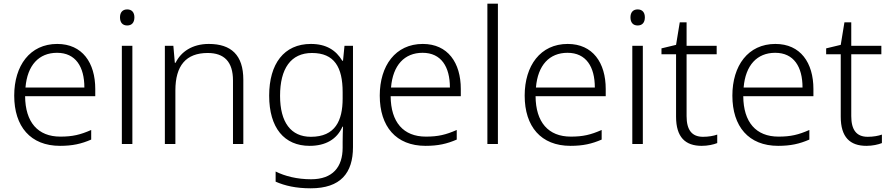

<svg xmlns="http://www.w3.org/2000/svg" viewBox="-20 -780 4822 1040"><path d="M290 -542C142 -542 57 -424 57 -262C57 -95 145 10 305 10C373 10 421 -1 474 -24V-76C415 -50 373 -40 307 -40C185 -40 117 -118 116 -259H496V-298C496 -440 426 -542 290 -542ZM289 -494C390 -494 437 -418 437 -306H118C128 -427 191 -494 289 -494Z M669 -729C644 -729 630 -713 630 -686C630 -658 644 -642 669 -642C694 -642 708 -658 708 -686C708 -713 694 -729 669 -729ZM697 -532H640V0H697Z M1111 -542C1021 -542 960 -499 931 -440H927L919 -532H873V0H930V-290C930 -425 988 -493 1105 -493C1194 -493 1242 -446 1242 -344V0H1298V-348C1298 -482 1232 -542 1111 -542Z M1664 -542C1518 -542 1438 -434 1438 -262C1438 -87 1520 10 1657 10C1743 10 1805 -25 1835 -94H1838C1837 -69 1836 -39 1836 -11V20C1836 125 1782 191 1665 191C1589 191 1523 174 1473 149V204C1523 226 1583 240 1663 240C1825 240 1892 157 1892 17V-532H1846L1838 -451H1834C1800 -508 1747 -542 1664 -542ZM1670 -493C1791 -493 1836 -416 1836 -281V-246C1836 -127 1796 -39 1664 -39C1556 -39 1497 -117 1497 -261C1497 -408 1555 -493 1670 -493Z M2270 -542C2122 -542 2037 -424 2037 -262C2037 -95 2125 10 2285 10C2353 10 2401 -1 2454 -24V-76C2395 -50 2353 -40 2287 -40C2165 -40 2097 -118 2096 -259H2476V-298C2476 -440 2406 -542 2270 -542ZM2269 -494C2370 -494 2417 -418 2417 -306H2098C2108 -427 2171 -494 2269 -494Z M2677 0V-760H2620V0Z M3055 -542C2907 -542 2822 -424 2822 -262C2822 -95 2910 10 3070 10C3138 10 3186 -1 3239 -24V-76C3180 -50 3138 -40 3072 -40C2950 -40 2882 -118 2881 -259H3261V-298C3261 -440 3191 -542 3055 -542ZM3054 -494C3155 -494 3202 -418 3202 -306H2883C2893 -427 2956 -494 3054 -494Z M3434 -729C3409 -729 3395 -713 3395 -686C3395 -658 3409 -642 3434 -642C3459 -642 3473 -658 3473 -686C3473 -713 3459 -729 3434 -729ZM3462 -532H3405V0H3462Z M3788 -39C3727 -39 3699 -77 3699 -151V-486H3862V-532H3699V-659H3662L3642 -537L3563 -518V-486H3642V-148C3642 -37 3692 10 3781 10C3814 10 3845 3 3865 -5V-51C3846 -44 3818 -39 3788 -39Z M4180 -542C4032 -542 3947 -424 3947 -262C3947 -95 4035 10 4195 10C4263 10 4311 -1 4364 -24V-76C4305 -50 4263 -40 4197 -40C4075 -40 4007 -118 4006 -259H4386V-298C4386 -440 4316 -542 4180 -542ZM4179 -494C4280 -494 4327 -418 4327 -306H4008C4018 -427 4081 -494 4179 -494Z M4680 -39C4619 -39 4591 -77 4591 -151V-486H4754V-532H4591V-659H4554L4534 -537L4455 -518V-486H4534V-148C4534 -37 4584 10 4673 10C4706 10 4737 3 4757 -5V-51C4738 -44 4710 -39 4680 -39Z"/></svg>

Font: Noto Sans Gujarati Light
Style: Regular
Weight: 300
Designer: Jelle Bosma - Monotype Design Team, Universal Thirst
Foundry: Monotype Imaging Inc.
Version: Version 2.106